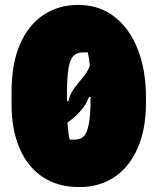

<svg xmlns="http://www.w3.org/2000/svg" viewBox="-20 -740 640 780"><path d="M298 -720Q383 -720 444.5 -672.5Q506 -625 539.5 -540Q573 -455 573 -344V-321Q573 -217 540 -140Q507 -63 446 -21.5Q385 20 302 20Q215 20 153.5 -21Q92 -62 59.5 -137.5Q27 -213 27 -316V-367Q27 -481 61 -559.5Q95 -638 156 -679Q217 -720 298 -720ZM316 -527Q292 -527 278 -512.5Q264 -498 258 -461Q252 -424 252 -356V-340Q252 -340 252 -338.5Q252 -337 252 -329H258Q264 -353 272.5 -367.5Q281 -382 293 -396Q308 -414 321.5 -431.5Q335 -449 345 -472Q342 -505 337 -527ZM263 -173H286Q306 -173 319.5 -185.5Q333 -198 340.5 -235Q348 -272 348 -344V-346H342Q332 -322 320 -305Q292 -268 254 -242Q257 -199 263 -173Z"/></svg>

Font: Recursive Mn Csl St XBk
Style: Regular
Weight: 1000
Monospace: yes
Version: Version 1.079;hotconv 1.0.112;makeotfexe 2.5.65598; ttfautoh